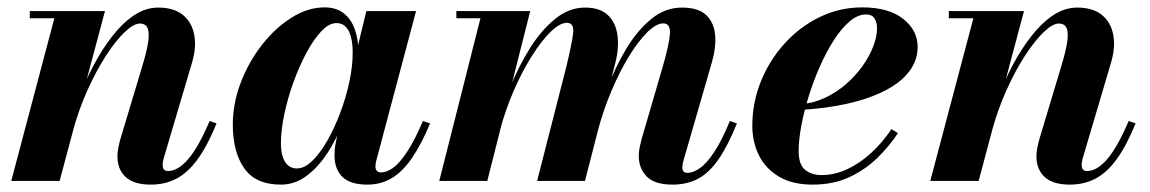

<svg xmlns="http://www.w3.org/2000/svg" viewBox="-20 -490 3114 520"><path d="M388.3 10Q342.5 10 320.3 -10.6Q298 -31.3 298 -67Q298 -77.8 300.6 -90.8Q303.2 -103.8 306 -113.3L366 -313Q377.7 -351.8 381.4 -376.9Q385 -402 379.6 -414.1Q374.2 -426.2 358.5 -426.2Q342 -426.2 317.8 -403.1Q293.5 -380 267.1 -339.4Q240.8 -298.7 216.9 -245.8Q193 -192.8 176.8 -133H163.5Q175 -176.5 192.9 -223.4Q210.8 -270.3 234 -314Q257.3 -357.8 284.9 -393Q312.5 -428.3 343.6 -448.9Q374.8 -469.5 408.3 -469.5Q450.5 -469.5 475 -449.8Q499.5 -430 506 -396Q512.5 -362 499.8 -319.5L423.8 -62.8Q422.5 -58.8 421.5 -53.3Q420.5 -47.8 420.5 -43.8Q420.5 -35.5 423.9 -31.1Q427.3 -26.8 435 -26.8Q462 -26.8 489.9 -59.3Q517.8 -91.8 547.8 -162.3L566.5 -155.8Q542 -95.5 515.5 -59Q489 -22.5 458 -6.2Q427 10 388.3 10ZM10.5 0 127.2 -440.5H60.7V-460H264.3L141.5 0Z M741 10Q672.2 10 641.4 -34.3Q610.5 -78.5 610.5 -152.5Q610.5 -210 632 -266.2Q653.5 -322.5 689.5 -368.5Q725.5 -414.5 769.6 -442.2Q813.7 -470 859 -470Q890.2 -470 910.6 -454.3Q931 -438.5 941 -410.4Q951 -382.3 951 -344.5Q951 -319.5 944.9 -283.6Q938.7 -247.8 926.5 -207.9Q914.2 -168 896.5 -129.4Q878.8 -90.8 855.4 -59.3Q832 -27.8 803.4 -8.9Q774.7 10 741 10ZM784.3 -33.8Q804.5 -33.8 825.8 -54.4Q847 -75 866.5 -109.1Q886 -143.3 901.6 -184.8Q917.2 -226.3 926.2 -268.6Q935.2 -311 935.2 -347.5Q935.2 -372 930.5 -390Q925.7 -408 916.1 -417.7Q906.5 -427.5 891 -427.5Q871.3 -427.5 850.3 -405.4Q829.3 -383.2 809.8 -346.7Q790.3 -310.2 774.6 -266.9Q759 -223.5 749.9 -180.2Q740.8 -137 740.8 -101.7Q740.8 -69.5 752.1 -51.6Q763.5 -33.8 784.3 -33.8ZM974.8 10Q928.5 10 907.2 -11.1Q886 -32.3 886 -68.8Q886 -78.3 886.6 -85.4Q887.2 -92.5 888.2 -97.5L903.5 -174.8L929.2 -254.3L943.2 -340.3L972.2 -460H1106.8L998.8 -53.8Q996.8 -46.3 996.8 -38.5Q996.8 -32.3 1000.4 -27.6Q1004 -23 1012 -23Q1027.3 -23 1044.6 -35.4Q1062 -47.8 1082.1 -78.1Q1102.3 -108.5 1125.5 -162.3L1144.8 -155.8Q1120.8 -98.3 1095.5 -61.6Q1070.3 -25 1041 -7.5Q1011.8 10 974.8 10Z M1801.5 10Q1753 10 1731.5 -12Q1710 -34 1710 -68Q1710 -79 1712.6 -91.8Q1715.2 -104.5 1718 -114.5L1774.5 -308Q1792.5 -370 1794.4 -398.4Q1796.2 -426.7 1776.3 -426.7Q1757.5 -426.7 1733.1 -402.7Q1708.8 -378.7 1683.4 -337.4Q1658 -296 1635.8 -243.2Q1613.5 -190.5 1598.3 -133H1586.3Q1601.5 -190.3 1624 -249.5Q1646.5 -308.8 1676.6 -358.6Q1706.8 -408.5 1744.3 -439Q1781.8 -469.5 1826.8 -469.5Q1871.8 -469.5 1893 -448.8Q1914.3 -428 1916.9 -394Q1919.5 -360 1907.5 -319.5L1832 -58.3Q1830.3 -53 1829.1 -46.6Q1828 -40.3 1828 -35.3Q1828 -29.5 1831.5 -25.6Q1835 -21.8 1841.8 -21.8Q1856.8 -21.8 1874.9 -34.1Q1893 -46.5 1913.6 -77.1Q1934.3 -107.7 1956.8 -162.3L1975.8 -155.8Q1951.5 -95.5 1926.4 -59Q1901.3 -22.5 1871.1 -6.2Q1841 10 1801.5 10ZM1169.7 0 1281.2 -440.5H1216V-460H1416L1299.8 0ZM1434.7 0 1513.5 -308Q1528.7 -371 1532.1 -399.6Q1535.5 -428.2 1515.3 -428.2Q1496.5 -428.2 1471.5 -404Q1446.5 -379.7 1420.3 -338.1Q1394 -296.5 1371 -243.5Q1348 -190.5 1333 -133H1321Q1336 -189.7 1359.6 -248.9Q1383.3 -308 1414.4 -358Q1445.5 -408 1483.4 -438.7Q1521.3 -469.5 1564.3 -469.5Q1605.3 -469.5 1626.6 -448.8Q1648 -428 1652.4 -394Q1656.8 -360 1646.5 -319.5L1564.3 0Z M2180.8 10Q2126.5 10 2090.3 -11.3Q2054 -32.5 2035.7 -68.8Q2017.5 -105 2017.5 -150Q2017.5 -211.5 2040.5 -268.9Q2063.5 -326.3 2104.4 -371.6Q2145.3 -417 2199.4 -443.5Q2253.5 -470 2315.5 -470Q2386.5 -470 2425.9 -439Q2465.3 -408 2465.3 -363Q2465.3 -326.5 2442.5 -296.6Q2419.8 -266.7 2377.5 -244.9Q2335.3 -223 2276.8 -209.6Q2218.3 -196.2 2146.3 -192.2V-207.7Q2181.5 -210 2213.3 -224.6Q2245 -239.3 2270.9 -261.8Q2296.8 -284.3 2315.8 -310.9Q2334.8 -337.5 2345 -364.3Q2355.3 -391 2355.3 -413.5Q2355.3 -428.8 2348.6 -439.8Q2342 -450.8 2325.3 -450.8Q2303 -450.8 2281 -432Q2259 -413.2 2238.6 -381.6Q2218.3 -350 2200.9 -310.9Q2183.5 -271.7 2170.5 -230.1Q2157.5 -188.5 2150.3 -149.7Q2143 -111 2143 -81Q2143 -44.5 2160.4 -30.1Q2177.8 -15.8 2205.3 -15.8Q2239.3 -15.8 2273.3 -31.2Q2307.3 -46.7 2338.4 -74.9Q2369.5 -103 2394.5 -140.5L2411.8 -129.3Q2388.5 -94 2355.9 -62.1Q2323.3 -30.3 2280 -10.1Q2236.8 10 2180.8 10Z M2877.3 10Q2831.5 10 2809.3 -10.6Q2787 -31.3 2787 -67Q2787 -77.8 2789.6 -90.8Q2792.2 -103.8 2795 -113.3L2855 -313Q2866.7 -351.8 2870.4 -376.9Q2874 -402 2868.6 -414.1Q2863.2 -426.2 2847.5 -426.2Q2831 -426.2 2806.8 -403.1Q2782.5 -380 2756.1 -339.4Q2729.8 -298.7 2705.9 -245.8Q2682 -192.8 2665.8 -133H2652.5Q2664 -176.5 2681.9 -223.4Q2699.8 -270.3 2723 -314Q2746.3 -357.8 2773.9 -393Q2801.5 -428.3 2832.6 -448.9Q2863.8 -469.5 2897.3 -469.5Q2939.5 -469.5 2964 -449.8Q2988.5 -430 2995 -396Q3001.5 -362 2988.8 -319.5L2912.8 -62.8Q2911.5 -58.8 2910.5 -53.3Q2909.5 -47.8 2909.5 -43.8Q2909.5 -35.5 2912.9 -31.1Q2916.3 -26.8 2924 -26.8Q2951 -26.8 2978.9 -59.3Q3006.8 -91.8 3036.8 -162.3L3055.5 -155.8Q3031 -95.5 3004.5 -59Q2978 -22.5 2947 -6.2Q2916 10 2877.3 10ZM2499.5 0 2616.2 -440.5H2549.7V-460H2753.3L2630.5 0Z"/></svg>

Font: Bodoni Moda
Style: Italic
Weight: 400
Italic angle: -13°
Designer: Owen Earl
Foundry: indestructible type
Version: Version 2.005